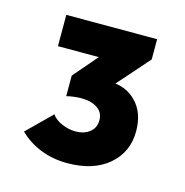

<svg xmlns="http://www.w3.org/2000/svg" viewBox="-66 -762 469 486"><g transform="rotate(15 169.0 -519.0)"><path d="M150 -338Q112 -338 79.5 -351Q47 -364 24 -387L87 -449Q96 -436 114 -428.5Q132 -421 149 -421Q172 -421 186.5 -432.5Q201 -444 201 -464Q201 -484 185 -495Q169 -506 143 -506Q133 -506 121.5 -504.5Q110 -503 104 -501L148 -555Q174 -561 185 -563Q196 -565 203 -565Q244 -565 271 -537Q298 -509 298 -461Q298 -406 258 -372Q218 -338 150 -338ZM104 -501V-555L183 -647H289L208 -555ZM51 -618V-700H289V-647L216 -618Z"/></g></svg>

Font: Outfit Thin Medium
Style: Regular
Weight: 500
Version: Version 1.100;gftools[0.9.27]